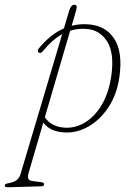

<svg xmlns="http://www.w3.org/2000/svg" viewBox="-100 -550 563 809"><path d="M82 -336Q72.5 -324 64.5 -328Q59.5 -330.5 59.5 -336Q59.5 -341.5 64 -346.5Q113 -406 169.5 -430.5L191.5 -505.5Q199 -530 214 -530Q227.5 -530 221 -507L202 -441.5Q234.5 -450 270.5 -447.5Q344.5 -443 381 -387.2Q417.5 -331.5 403.5 -228.5Q393.5 -154.5 358.5 -100.5Q323.5 -46.5 274.2 -17.8Q225 11 171.5 8Q142.5 6.5 120.2 -3.2Q98 -13 82.5 -33.5L21 177Q16.5 192 18.8 201.5Q21 211 38 213L73 217.5Q86 219 86 226Q86 234.5 74 235L-66.5 239Q-80 239.5 -80 232Q-80 225 -69 223Q-42 218 -30.2 209.2Q-18.5 200.5 -13 182L162 -406Q120 -383 82 -336ZM173.5 -12Q218 -9.5 259 -34.5Q300 -59.5 329.2 -109.2Q358.5 -159 369 -230.5Q382.5 -325.5 351.8 -374.8Q321 -424 265 -428Q228.5 -431 195.5 -420.5L89 -56Q116 -15.5 173.5 -12Z"/></svg>

Font: Fraunces 72pt Soft Thin
Style: Italic
Weight: 100
Italic angle: -16°
Version: Version 1.000;[0bf87f6ff]